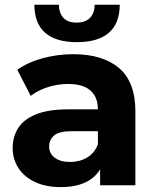

<svg xmlns="http://www.w3.org/2000/svg" viewBox="-20 -771 644 799"><path d="M396.7 0V-104.8L387.4 -128.4V-316.1Q387.4 -366.3 356.8 -393.9Q326.3 -421.6 262.9 -421.6Q220.4 -421.6 178.8 -408.3Q137.2 -395 107.8 -371.9L52.1 -480.5Q96.4 -512.3 158.3 -528.9Q220.2 -545.5 284.2 -545.5Q407.7 -545.5 475.5 -487.7Q543.4 -429.8 543.4 -307.3V0ZM233.3 7.6Q170.5 7.6 125.5 -13.6Q80.5 -34.8 56.6 -71.8Q32.7 -108.8 32.7 -155.2Q32.7 -202.7 56.1 -238.8Q79.5 -274.9 130.4 -295.4Q181.4 -315.9 263.4 -315.9H405.8V-225.1H280.7Q225.4 -225.1 205 -207.2Q184.5 -189.4 184.5 -161.6Q184.5 -132.3 207.8 -114.7Q231 -97 271.7 -97Q311 -97 342.3 -115.3Q373.5 -133.5 387.4 -170.2L410.9 -97.7Q394.3 -46.4 349.3 -19.4Q304.3 7.6 233.3 7.6ZM299.9 -595.6Q212.4 -595.6 167.9 -634.5Q123.5 -673.4 122.9 -751.3H225Q225.6 -716.7 243.9 -696.8Q262.1 -676.9 298.9 -676.9Q335.4 -676.9 354.5 -696.8Q373.6 -716.7 374.2 -751.3H478.4Q477.8 -673.4 432.9 -634.5Q388 -595.6 299.9 -595.6Z"/></svg>

Font: Montserrat Thin
Style: Regular
Weight: 100
Designer: Julieta Ulanovsky
Foundry: Julieta Ulanovsky
Version: Version 9.000